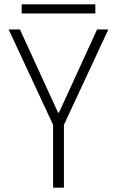

<svg xmlns="http://www.w3.org/2000/svg" viewBox="-20 -866 540 886"><path d="M225 0V-290L20 -730H72L248 -346H252L428 -730H480L275 -290V0ZM80 -804V-846H420V-804Z"/></svg>

Font: M PLUS Code Latin Light
Style: Regular
Weight: 300
Designer: Coji Morishita
Foundry: UNDERFOREST DESIGN
Version: Version 1.002; ttfautohint (v1.8.3)